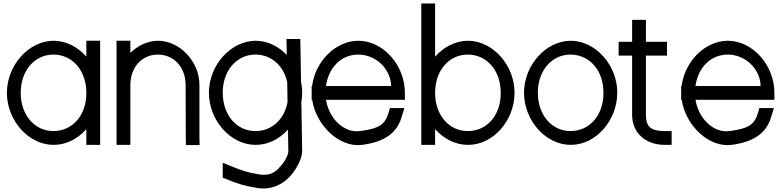

<svg xmlns="http://www.w3.org/2000/svg" viewBox="-20 -819 4540 1112"><path d="M20 -281C20 -441 146 -582 290 -583C362.6 -583 430.5 -547.1 480 -491.3V-543V-583H560V-543V-284.8V-281V-20V20H480V-20V-70.8C430.7 -15.1 363.1 20.5 290 20C145 20 20 -122 20 -281ZM100 -281C100 -152 182 -59 290 -60C397.7 -60 479 -148.8 480 -276.3V-281C480 -411 400 -502 290 -503C181 -503 100 -411 100 -281Z M735 -512.6C778.4 -555.4 835.4 -582.5 895 -583C1022 -583 1136 -461 1135 -326V-20L1136 21H1057L1056 -19L1055 -326C1055 -430 988 -502 895 -503C802 -503 735 -430 735 -326V-286V-20V20H655V-20V-286V-326V-543V-583H735V-543Z M1190 -282C1190 -441 1316 -582 1460 -583C1528.2 -583 1592.3 -551.3 1640.8 -501.3L1640 -552L1639 -593H1719L1720 -554L1723.4 -346.4C1727.8 -325.5 1730.1 -303.9 1730 -282C1730 -263.8 1728.4 -245.8 1725.3 -228.2L1730 57C1730 108 1685 178 1653 209C1623 241 1556 286 1466 269C1390 256 1356 245 1295 220L1270 210V124L1325 146C1384 170 1411 179 1480 191C1538 201 1572 180 1596 154V153C1622 127 1650 84 1650 57L1647.9 -68.6C1598.9 -14.1 1532.1 20.5 1460 20C1315 20 1190 -122 1190 -282ZM1270 -282C1270 -152 1352 -59 1460 -60C1553.1 -60 1626.5 -126.4 1645.3 -227.5L1643.4 -343.7C1622.2 -439.1 1551.5 -502.2 1460 -503C1351 -503 1270 -411 1270 -282Z M1867.9 -321H2245C2245 -411 2165 -502 2055 -503C1957.6 -503 1883.3 -429.5 1867.9 -321ZM1788.1 -241H1785V-281V-321H1787.6C1806.3 -464.5 1923.1 -582.1 2055 -583C2200 -583 2325 -441 2325 -281V-241H2285H1868.2C1885.7 -130.8 1973.9 -46.6 2066 -60H2067C2180 -75 2210 -100 2230 -165L2238 -193H2322L2306 -141C2280 -54 2215 2 2077 20C1944 37.4 1810.1 -94.1 1788.1 -241Z M2420 -281V-759V-799H2500V-759V-490.9C2549.6 -546.8 2617.5 -582.5 2690 -583C2835 -583 2961 -440 2960 -281C2960 -121 2836 21 2690 20C2617.2 20 2549.4 -15.5 2500 -71.2V-20V20H2420V-20ZM2500 -281C2500 -151 2582 -59 2690 -60C2799 -60 2881 -150 2880 -281C2880 -411 2800 -502 2690 -503C2581 -503 2500 -412 2500 -281Z M3015 -282C3015 -441 3141 -582 3285 -583C3430 -583 3556 -440 3555 -282C3555 -122 3431 21 3285 20C3140 20 3015 -122 3015 -282ZM3095 -282C3095 -152 3177 -59 3285 -60C3394 -60 3476 -151 3475 -282C3475 -411 3395 -502 3285 -503C3176 -503 3095 -411 3095 -282Z M3721 -497V-152C3722 -84 3750 -60 3830 -60H3870V20H3830C3720 20 3642 -48 3641 -152V-497H3603H3563V-577H3603H3641V-664V-704H3721V-664V-577H3803H3843V-497H3803Z M4007.9 -321H4385C4385 -411 4305 -502 4195 -503C4097.6 -503 4023.3 -429.5 4007.9 -321ZM3928.1 -241H3925V-281V-321H3927.6C3946.3 -464.5 4063.1 -582.1 4195 -583C4340 -583 4465 -441 4465 -281V-241H4425H4008.2C4025.7 -130.8 4113.9 -46.6 4206 -60H4207C4320 -75 4350 -100 4370 -165L4378 -193H4462L4446 -141C4420 -54 4355 2 4217 20C4084 37.4 3950.1 -94.1 3928.1 -241Z"/></svg>

Font: Nordica Plus
Style: NordicaClassicLight
Weight: 300
Version: Version 1.01